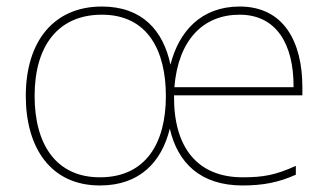

<svg xmlns="http://www.w3.org/2000/svg" viewBox="-20 -558 1007 588"><path d="M714 -538C596 -538 528 -462 502 -360C480 -464 416 -538 292 -538C145 -538 59 -432 59 -264C59 -107 134 10 286 10C407 10 475 -61 500 -164C524 -60 593 10 723 10C787 10 835 0 886 -23V-50C824 -22 787 -15 723 -15C586 -15 511 -105 513 -266H906V-291C906 -430 849 -538 714 -538ZM292 -513C433 -513 488 -402 488 -264C488 -119 426 -15 286 -15C151 -15 86 -117 86 -264C86 -420 160 -513 292 -513ZM714 -513C826 -513 880 -423 879 -291H514C526 -436 602 -513 714 -513Z"/></svg>

Font: Noto Sans Syriac Eastern Thin
Style: Regular
Weight: 100
Designer: Patrick Giasson and the Monotype Design Team
Foundry: Monotype Imaging Inc.
Version: Version 3.001